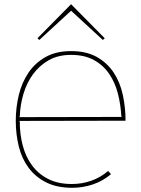

<svg xmlns="http://www.w3.org/2000/svg" viewBox="-20 -883 672 913"><path d="M478 -701 469 -693 318 -832 167 -693 158 -701 318 -863ZM577 -309 71 -308 74 -305Q74 -245 88 -191.5Q102 -138 132 -97Q162 -56 209 -32Q256 -8 322 -8Q370 -8 414 -23.5Q458 -39 494 -70L508 -55Q469 -22 421.5 -6Q374 10 323 10Q251 10 200 -15.5Q149 -41 116.5 -84.5Q84 -128 69.5 -186Q55 -244 55 -309Q55 -372 69.5 -431.5Q84 -491 115.5 -537.5Q147 -584 197 -612Q247 -640 318 -640Q391 -640 440.5 -612Q490 -584 520.5 -538Q551 -492 564 -432Q577 -372 577 -309ZM560 -327 557 -330Q554 -386 540.5 -438.5Q527 -491 499 -532Q471 -573 426.5 -597.5Q382 -622 318 -622Q256 -622 211.5 -596.5Q167 -571 137 -530Q107 -489 91.5 -436.5Q76 -384 74 -329L71 -326Z"/></svg>

Font: TypoPRO Sinkin Sans
Style: 100 Thin
Weight: 100
Designer: Keith Bates
Foundry: K-Type
Version: Sinkin Sans (version 1.0)  by Keith Bates   •   © 2014   www